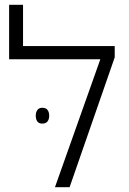

<svg xmlns="http://www.w3.org/2000/svg" viewBox="-20 -780 536 800"><path d="M76 -588H458V-541L270 0H209L398 -533H18V-760H76ZM129 -298Q129 -313 136 -322Q143 -331 156 -331Q171 -331 178 -322Q185 -313 185 -298Q185 -283 178 -274Q171 -265 156 -265Q142 -265 135.5 -274Q129 -283 129 -298Z"/></svg>

Font: Noto Sans Hebrew Light
Style: Regular
Weight: 300
Designer: Monotype Design Team
Foundry: Monotype Imaging Inc.
Version: Version 2.003